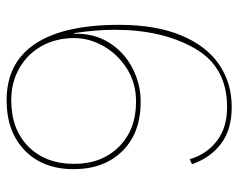

<svg xmlns="http://www.w3.org/2000/svg" viewBox="-90 -620 720 580"><g transform="rotate(90 270.0 -330.0)"><path d="M476 -550 461 -543Q446 -594 406 -625Q366 -656 303 -656Q182 -656 126 -558Q70 -460 70 -317Q70 -259 80 -194H82Q80 -253 108.5 -299Q137 -345 185.5 -370Q234 -395 287 -395Q382 -395 436.5 -339.5Q491 -284 491 -192Q491 -100 434.5 -45Q378 10 283 10Q170 10 112.5 -76Q55 -162 55 -330Q55 -441 87 -517.5Q119 -594 175 -632Q231 -670 303 -670Q372 -670 414.5 -637.5Q457 -605 476 -550ZM95 -194Q95 -140 118.5 -97Q142 -54 185 -29Q228 -4 282 -4Q371 -4 423 -56Q475 -108 475 -194Q475 -277 423.5 -329Q372 -381 287 -381Q231 -381 187.5 -353.5Q144 -326 119.5 -283Q95 -240 95 -194Z"/></g></svg>

Font: Work Sans Thin
Style: Regular
Weight: 260
Designer: Wei Huang
Foundry: Wei Huang
Version: Version 1.500